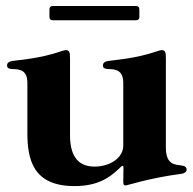

<svg xmlns="http://www.w3.org/2000/svg" viewBox="-20 -609 645 643"><path d="M229.4 14.2C308.2 14.2 346.9 -14.6 376.8 -42.6L384.9 -50.4C391 -55.4 393.1 -55 393.5 -47.6C393.5 -32 393.1 -15.3 392.8 -2.8C392.4 8.9 394.2 12.1 401.3 12.1C405.9 12.1 479.4 -12.8 588.1 -27C599.1 -28.4 605.1 -35.5 605.1 -39.8C605.1 -50.4 598 -53.3 588.1 -54.7C567.5 -57.9 535.5 -56.1 535.5 -114.3V-414.1C535.5 -433.2 533.4 -441.1 522 -441.1C517.4 -441.1 514.6 -440.3 504.3 -436.8C432.9 -412.3 364.7 -408.4 342.3 -404.8C331.3 -403.1 324.6 -398.4 324.6 -389.9C324.6 -380.7 331.7 -378.2 342.3 -377.8C366.5 -377.1 392.4 -375 392.8 -332V-121.4C392.8 -79.5 347.3 -51.1 296.9 -51.1C235.1 -51.1 214.5 -94.5 214.5 -157V-414.1C214.5 -433.2 212.4 -441.1 201 -441.1C196.4 -441.1 193.5 -440.3 183.2 -436.8C111.9 -412.3 43.7 -408.4 21.3 -404.8C10.3 -403.1 3.6 -398.4 3.6 -389.9C3.6 -380.7 10.7 -378.2 21.3 -377.8C45.5 -377.1 71.4 -375 71.7 -332V-163.4C71.7 -74.6 90.9 14.2 229.4 14.2ZM145.6 -552.6C146 -544.4 148.8 -541.5 157 -541.2H435.4C443.5 -541.5 446.4 -544.4 446.7 -552.6V-577.4C446.4 -585.6 443.5 -588.4 435.4 -588.8H157C148.8 -588.4 146 -585.6 145.6 -577.4Z"/></svg>

Font: Margiela Serif
Style: Bold
Weight: 700
Designer: Andreas Faust, Stefan Endress
Version: Version 1.002;FEAKit 1.0